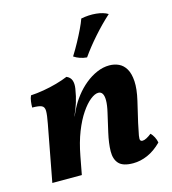

<svg xmlns="http://www.w3.org/2000/svg" viewBox="-109 -809 813 907"><g transform="rotate(-15 298.0 -355.5)"><path d="M37.3 0 89.2 -275.9Q97.1 -317.1 96.9 -336.8Q96.6 -356.6 83.1 -362.6Q69.6 -368.7 37.6 -368.7Q37.6 -383.3 39.7 -398.8Q41.7 -414.3 47.3 -426Q76.4 -427.5 109.9 -433.2Q143.5 -438.9 175.4 -447.9Q207.4 -456.9 231.3 -467Q249.4 -459.4 255.5 -442.9Q261.5 -426.3 257.6 -402Q251.7 -364.7 242.9 -337.3Q234.2 -309.8 220 -278L198.2 -88.2L181.6 0ZM440.3 -467Q465.2 -467 486.3 -457.2Q507.5 -447.3 520.7 -424.8Q534 -402.2 536.5 -364.2Q538.9 -326.2 526 -270.8L502.2 -169.2Q493.3 -128.9 490.3 -110.7Q487.3 -92.5 490.6 -87.5Q493.9 -82.5 501.3 -82.5Q509.7 -82.5 521.3 -88.6Q532.8 -94.7 545.3 -104.6Q554.4 -96.1 561.5 -82.3Q568.6 -68.5 570.6 -54.9Q537.6 -21.9 502.3 -6.5Q467 9 431.1 9Q381.7 9 361.6 -12.6Q341.6 -34.2 342.2 -73Q342.8 -111.9 354.3 -162.4L375.1 -253.2Q383.4 -288.6 383.4 -311.2Q383.5 -333.7 376.7 -344.5Q370 -355.4 356.9 -355.4Q340 -355.4 317.9 -337.9Q295.8 -320.5 272.7 -286.5Q249.6 -252.6 229.9 -202.8Q210.3 -153 198.2 -88.2L194.9 -223.7L236.6 -311Q251.2 -340.2 273 -368.2Q294.8 -396.3 321.9 -418.5Q348.9 -440.7 379.3 -453.8Q409.6 -467 440.3 -467ZM370.5 -715Q408.4 -722.5 444 -719Q479.7 -715.4 501.3 -701.9Q458.5 -663.2 419.1 -618.4Q379.6 -573.7 349.4 -530.5Q313.8 -533.6 286.7 -551.8Q305.1 -581.1 321.4 -611.1Q337.6 -641 350.6 -668.1Q363.6 -695.1 370.5 -715Z"/></g></svg>

Font: Vollkorn
Style: Italic
Weight: 400
Italic angle: -11°
Designer: Friedrich Althausen
Foundry: Friedrich Althausen
Version: Version 5.001